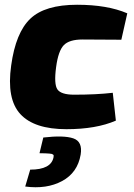

<svg xmlns="http://www.w3.org/2000/svg" viewBox="-20 -531 563 807"><path d="M454 -141 467 -24Q384 12 259 12Q124 12 65.5 -51.5Q7 -115 27 -256Q46 -394 107.5 -452.5Q169 -511 304 -511Q431 -511 515 -475L490 -364L327 -365Q271 -365 248 -341Q225 -317 216 -250Q206 -177 221.5 -155Q237 -133 292 -133Q385 -133 454 -141ZM146 113 162 47Q248 37 288 50.5Q328 64 319 119Q306 195 241 230Q176 265 86 253L107 182Q195 182 205 130Q205 127 205.5 124Q206 121 203.5 119Q201 117 198 116Q195 115 187.5 114.5Q180 114 170.5 113.5Q161 113 146 113Z"/></svg>

Font: Ezarion Extra Bold
Style: Italic
Weight: 800
Italic angle: -8°
Designer: Natanael Gama
Version: Version 1.001;PS 001.001;hotconv 1.0.70;makeotf.lib2.5.58329